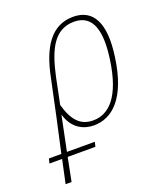

<svg xmlns="http://www.w3.org/2000/svg" viewBox="-247 -636 825 970"><g transform="rotate(-20 165.5 -151.0)"><path d="M-104 114H-36L-63 240H-31L-6 114H143L149 89H-1L37 -96H38C61 -16 121 10 174 10C273 10 362 -67 391 -279C416 -453 370 -542 261 -542C142 -542 82 -442 52 -295L8 -88L-31 89H-98ZM179 -15C111 -15 73 -57 48 -145L77 -287C106 -421 149 -517 257 -517C361 -517 383 -418 363 -277C336 -82 263 -15 179 -15Z"/></g></svg>

Font: Noto Serif Condensed Thin
Style: Italic
Weight: 100
Width: 3
Italic angle: -12°
Designer: Monotype Design Team
Foundry: Monotype Imaging Inc.
Version: Version 2.013